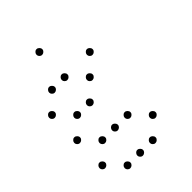

<svg xmlns="http://www.w3.org/2000/svg" viewBox="-239 -790 1078 1078"><g transform="rotate(-45 300.0 -250.5)"><path d="M249 -673Q241 -673 234.5 -666Q228 -659 228 -651V-649Q228 -641 234.5 -634.5Q241 -628 249 -628H251Q259 -628 266 -634.5Q273 -641 273 -649V-651Q273 -659 266 -666Q259 -673 251 -673ZM149 -473Q141 -473 134.5 -466Q128 -459 128 -451V-449Q128 -441 134.5 -434.5Q141 -428 149 -428H151Q159 -428 166 -434.5Q173 -441 173 -449V-451Q173 -459 166 -466Q159 -473 151 -473ZM249 -473Q241 -473 234.5 -466Q228 -459 228 -451V-449Q228 -441 234.5 -434.5Q241 -428 249 -428H251Q259 -428 266 -434.5Q273 -441 273 -449V-451Q273 -459 266 -466Q259 -473 251 -473ZM449 -473Q441 -473 434.5 -466Q428 -459 428 -451V-449Q428 -441 434.5 -434.5Q441 -428 449 -428H451Q459 -428 466 -434.5Q473 -441 473 -449V-451Q473 -459 466 -466Q459 -473 451 -473ZM49 -373Q41 -373 34.5 -366Q28 -359 28 -351V-349Q28 -341 34.5 -334.5Q41 -328 49 -328H51Q59 -328 66 -334.5Q73 -341 73 -349V-351Q73 -359 66 -366Q59 -373 51 -373ZM349 -373Q341 -373 334.5 -366Q328 -359 328 -351V-349Q328 -341 334.5 -334.5Q341 -328 349 -328H351Q359 -328 366 -334.5Q373 -341 373 -349V-351Q373 -359 366 -366Q359 -373 351 -373ZM149 -273Q141 -273 134.5 -266Q128 -259 128 -251V-249Q128 -241 134.5 -234.5Q141 -228 149 -228H151Q159 -228 166 -234.5Q173 -241 173 -249V-251Q173 -259 166 -266Q159 -273 151 -273ZM249 -273Q241 -273 234.5 -266Q228 -259 228 -251V-249Q228 -241 234.5 -234.5Q241 -228 249 -228H251Q259 -228 266 -234.5Q273 -241 273 -249V-251Q273 -259 266 -266Q259 -273 251 -273ZM49 -173Q41 -173 34.5 -166Q28 -159 28 -151V-149Q28 -141 34.5 -134.5Q41 -128 49 -128H51Q59 -128 66 -134.5Q73 -141 73 -149V-151Q73 -159 66 -166Q59 -173 51 -173ZM149 -73Q141 -73 134.5 -66Q128 -59 128 -51V-49Q128 -41 134.5 -34.5Q141 -28 149 -28H151Q159 -28 166 -34.5Q173 -41 173 -49V-51Q173 -59 166 -66Q159 -73 151 -73ZM249 -73Q241 -73 234.5 -66Q228 -59 228 -51V-49Q228 -41 234.5 -34.5Q241 -28 249 -28H251Q259 -28 266 -34.5Q273 -41 273 -49V-51Q273 -59 266 -66Q259 -73 251 -73ZM349 -73Q341 -73 334.5 -66Q328 -59 328 -51V-49Q328 -41 334.5 -34.5Q341 -28 349 -28H351Q359 -28 366 -34.5Q373 -41 373 -49V-51Q373 -59 366 -66Q359 -73 351 -73ZM49 27Q41 27 34.5 34Q28 41 28 49V51Q28 59 34.5 65.5Q41 72 49 72H51Q59 72 66 65.5Q73 59 73 51V49Q73 41 66 34Q59 27 51 27ZM449 27Q441 27 434.5 34Q428 41 428 49V51Q428 59 434.5 65.5Q441 72 449 72H451Q459 72 466 65.5Q473 59 473 51V49Q473 41 466 34Q459 27 451 27ZM149 127Q141 127 134.5 134Q128 141 128 149V151Q128 159 134.5 165.5Q141 172 149 172H151Q159 172 166 165.5Q173 159 173 151V149Q173 141 166 134Q159 127 151 127ZM249 127Q241 127 234.5 134Q228 141 228 149V151Q228 159 234.5 165.5Q241 172 249 172H251Q259 172 266 165.5Q273 159 273 151V149Q273 141 266 134Q259 127 251 127ZM349 127Q341 127 334.5 134Q328 141 328 149V151Q328 159 334.5 165.5Q341 172 349 172H351Q359 172 366 165.5Q373 159 373 151V149Q373 141 366 134Q359 127 351 127Z"/></g></svg>

Font: Doto Rounded Light
Style: Regular
Weight: 300
Monospace: yes
Version: Version 1.000